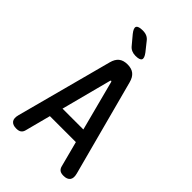

<svg xmlns="http://www.w3.org/2000/svg" viewBox="-280 -1050 1160 1160"><g transform="rotate(45 300.0 -470.0)"><path d="M211 -273H389L305 -594Q303 -600 300 -600Q297 -600 295 -594ZM454 -23 411 -187H189L146 -23Q142 -7 131 1.5Q120 10 98 10Q68 10 55 -6.5Q42 -23 51 -57L215 -673Q224 -707 244.5 -723.5Q265 -740 300 -740Q335 -740 355.5 -723.5Q376 -707 385 -673L549 -57Q558 -23 545 -6.5Q532 10 502 10Q480 10 469 1.5Q458 -7 454 -23ZM297 -810Q279 -810 264 -816.5Q249 -823 238 -837L192 -892Q168 -922 175.5 -936Q183 -950 220 -950Q241 -950 256 -943Q271 -936 282 -921L325 -867Q347 -838 340 -824Q333 -810 297 -810Z"/></g></svg>

Font: Maple Mono Medium
Style: Regular
Weight: 500
Monospace: yes
Designer: subframe7536
Version: Version 7.000